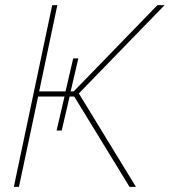

<svg xmlns="http://www.w3.org/2000/svg" viewBox="-20 -730 663 750"><path d="M623 -710 288 -365 511 0H486L270 -353H252L221 -220H201L232 -353H129L54 0H34L184 -710H204L133 -373H236L266 -502H286L256 -373H268L595 -710Z"/></svg>

Font: Raleway-v4020 Thin
Style: Italic
Weight: 250
Italic angle: -12°
Designer: Matt McInerney, Pablo Impallari, Rodrigo Fuenzalida
Foundry: Matt McInerney, Pablo Impallari, Rodrigo Fuenzalida
Version: Version 4.020;PS 004.020;hotconv 1.0.88;makeotf.lib2.5.64775